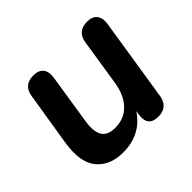

<svg xmlns="http://www.w3.org/2000/svg" viewBox="-123 -656 824 824"><g transform="rotate(-45 289.5 -243.5)"><path d="M201 10Q122 10 80 -40Q38 -90 55 -197L94 -439Q103 -497 162 -497Q193 -497 207.5 -479Q222 -461 217 -428L181 -198Q173 -143 189.5 -116Q206 -89 251 -89Q307 -89 342 -126Q377 -163 387 -227L420 -439Q429 -497 488 -497Q520 -497 534 -478.5Q548 -460 543 -427L484 -51Q475 8 416 8Q354 8 363 -57L366 -76Q309 10 201 10Z"/></g></svg>

Font: Nunito
Style: Bold Italic
Weight: 700
Italic angle: -9°
Designer: Vernon Adams
Foundry: Vernon Adams
Version: Version 3.601; ttfautohint (v1.8.2.53-6de2)